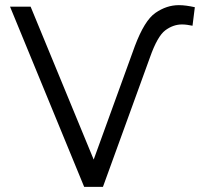

<svg xmlns="http://www.w3.org/2000/svg" viewBox="-20 -726 788 746"><path d="M380 0 563 -504C582 -558 602 -593 622 -608C642 -623 664 -631 687 -631C700 -631 713 -629 728 -626L737 -698C714 -703 694 -706 675 -706C643 -706 613 -696 584 -676C555 -656 529 -613 504 -547L344 -106L99 -700H19L307 0Z"/></svg>

Font: Montserrat Z
Style: Regular
Weight: 400
Designer: Julieta Ulanovsky
Foundry: Julieta Ulanovsky
Version: Version 8.000